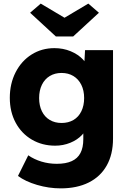

<svg xmlns="http://www.w3.org/2000/svg" viewBox="-20 -807 710 1057"><path d="M79 161.6 135.6 48Q168 70.4 208.3 82.6Q248.6 94.8 292.6 94.8Q342.4 94.8 374.8 80.1Q407.2 65.4 422.9 35.5Q438.6 5.6 438.6 -41V-129.4L464 -124.2Q457.6 -91.8 431.7 -64.3Q405.8 -36.8 366.7 -20.9Q327.6 -5 283.8 -5Q212.2 -5 155.3 -38.4Q98.4 -71.8 66.2 -131.6Q34 -191.4 34 -268.4Q34 -346.6 66 -409.1Q98 -471.6 153.8 -506.8Q209.6 -542 279.6 -542Q327.8 -542 369 -524.9Q410.2 -507.8 436.8 -479.5Q463.4 -451.2 469 -419.6L441.6 -411L448.2 -531H602.2V-44Q602.2 42.6 567.6 104.1Q533 165.6 468.3 197.8Q403.6 230 314.2 230Q248.6 230 184.1 211Q119.6 192 79 161.6ZM443.2 -267.2Q443.2 -308.6 427.7 -340Q412.2 -371.4 384.1 -388.4Q356 -405.4 318.8 -405.4Q282 -405.4 253.9 -388.4Q225.8 -371.4 210.6 -340Q195.4 -308.6 195.4 -267.2Q195.4 -225.8 210.6 -194.6Q225.8 -163.4 253.9 -146.7Q282 -130 318.8 -130Q356.4 -130 384.5 -146.5Q412.6 -163 427.9 -194.4Q443.2 -225.8 443.2 -267.2ZM145.8 -736.8 204.2 -787.2 350.2 -700.4H320.2L466.2 -787.2L524.6 -736.8L383 -606.4H287.4Z"/></svg>

Font: Easer Grotesk Variable
Style: Regular
Weight: 400
Designer: Boardeaser, Bonnie Shaver-Troup, Thomas Jockin
Foundry: Lexend
Version: Version 1.001;Glyphs 3.1.2 (3151)